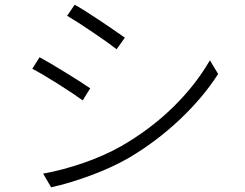

<svg xmlns="http://www.w3.org/2000/svg" viewBox="-20 -777 1040 815"><path d="M510 -617 475 -568Q442 -594 374 -640Q306 -686 265 -710L297 -757Q335 -736 403 -690.5Q471 -645 510 -617ZM497 -158Q618 -228 713.5 -321Q809 -414 871 -521L906 -463Q842 -363 743 -269.5Q644 -176 527 -107Q456 -66 365.5 -32.5Q275 1 197 18L163 -40Q247 -55 336 -86Q425 -117 497 -158ZM363 -402 331 -351Q294 -378 226 -421Q158 -464 117 -485L148 -534Q189 -512 261 -467.5Q333 -423 363 -402Z"/></svg>

Font: 寒蝉端黑体 Light
Style: Regular
Weight: 300
Designer: ChillDuanSans {Warren2060}; 
Source Han Sans {Ryoko NISHIZUKA 西塚涼子 (kana, bopomofo & ideographs); Paul D. Hunt (Latin, G
Foundry: ChillType&Adobe
Version: Version 1.300;Glyphs 3.3 (3306)